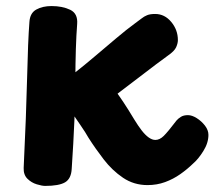

<svg xmlns="http://www.w3.org/2000/svg" viewBox="-20 -600 722 631"><path d="M76.7 -527.7Q78.4 -557 99.2 -568.6Q120 -580.1 149.2 -580.1Q185.3 -580.1 210.8 -567.8Q236.3 -555.4 233.6 -521.2Q228 -449.6 227.6 -332.6Q227.2 -215.7 215.7 -45.6Q214.1 -12.9 194 -0.9Q173.9 11 128.2 11Q118.2 11 100.7 5.7Q83.2 0.4 70.1 -12.6Q57 -25.6 57.8 -48.1Q66.2 -222.9 69.1 -344.6Q71.9 -466.3 76.7 -527.7ZM424.8 -524.1Q436.8 -532.6 445.1 -539.2Q453.3 -545.9 463.3 -550Q473.2 -554.1 489.9 -554.1Q521.1 -554.1 542.8 -527.9Q564.6 -501.8 564.6 -468.2Q564.6 -457.7 558.9 -444.8Q553.2 -431.9 531.3 -416.9Q519.6 -408.7 492.4 -388.2Q465.3 -367.7 431.7 -341.9Q398.1 -316.2 366.4 -292.2Q376 -279 384.7 -265.6Q393.4 -252.1 402.3 -238.3Q411.2 -224.4 421.4 -207.1Q433.9 -186.6 445.6 -171.4Q457.3 -156.3 468.7 -148.2Q480.1 -140.1 490.6 -140.1Q504.6 -140.1 518 -153.2Q531.4 -166.3 560.2 -204.1Q565.2 -210.1 574.2 -215.8Q583.1 -221.6 597.6 -221.6Q610.9 -221.6 626.5 -211.8Q642.1 -202 653.6 -187.2Q665 -172.3 665 -156.7Q665 -130.3 648.3 -103.6Q631.7 -76.9 614.2 -62.1Q595.9 -44.2 572.7 -27.8Q549.4 -11.4 522.6 -1.6Q495.7 8.3 464.8 8.3Q420 8.3 384.3 -15.8Q348.7 -39.9 321 -75.9Q293.3 -111.9 270.6 -147.6Q261.7 -163.6 245.9 -186.6Q230.2 -209.6 215.6 -230.9Q200.9 -252.2 193.7 -259.6Q181.4 -275.2 176.2 -285Q171 -294.8 171 -302.8Q171 -316.1 186.3 -330.1Q201.6 -344.1 228.6 -363.1Q256.6 -385.1 291.3 -414.5Q326 -443.9 361.3 -473.7Q396.6 -503.6 424.8 -524.1Z"/></svg>

Font: Playpen Sans
Style: Regular
Weight: 400
Designer: Laura Meseguer, Veronika Burian, José Scaglione, Kostas Bartsokas, Vera Evstafieva, Tom Grace, Yorlmar Campos
Foundry: TypeTogether
Version: Version 2.000